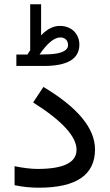

<svg xmlns="http://www.w3.org/2000/svg" viewBox="-20 -875 510 894"><path d="M184.1 -621.6Q201.2 -621.6 215.6 -622.6Q230 -623.5 241.5 -625.5Q252.9 -627.4 262.2 -630.4Q271.5 -633.3 277.8 -637Q284.2 -640.6 288.6 -645Q293 -649.4 294.9 -654.5Q296.9 -659.7 296.9 -665.5Q296.9 -681.2 287.1 -690.9Q277.3 -700.7 261.2 -700.7Q218.3 -700.7 164.1 -621.1ZM107.9 -621.1Q109.4 -623.5 111.3 -626.7Q113.3 -629.9 114.5 -631.8Q115.7 -633.8 117.9 -637Q120.1 -640.1 120.6 -641.6V-848.1V-852.5V-855H123H127.4H164.6H168.9H171.4V-852.5V-848.1V-710.4Q212.9 -754.4 258.8 -754.4Q285.2 -754.4 305.9 -743.2Q326.7 -731.9 338.1 -711.9Q349.6 -691.9 349.6 -667Q349.1 -567.9 184.6 -567.9H63H58.6H56.2V-570.3V-574.7V-614.3V-618.7V-621.1H58.6H63ZM47.9 -101.1Q110.4 -88.4 154.8 -88.4Q336.4 -88.4 336.4 -177.7Q336.4 -270.5 134.3 -397.9L182.1 -470.2Q422.4 -326.7 422.4 -179.2Q422.4 -1 161.1 -1Q102.5 -1 47.9 -12.7Z"/></svg>

Font: Vazir WOL
Style: WOL
Weight: 400
Foundry: Based on Dejavu fonts, by Saber Rastikerdar
Version: Version 26.0.0